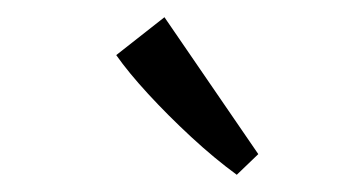

<svg xmlns="http://www.w3.org/2000/svg" viewBox="-20 -663 404 223"><path d="M280 -484 255 -460Q229 -479 202 -504Q175 -529 152 -554Q129 -579 115 -599L171 -643Z"/></svg>

Font: Yrsa
Style: Italic
Weight: 400
Italic angle: -7.10001°
Designer: Anna Giedrys (Yrsa+Rasa design), David Brezina (Yrsa art-direction, Rasa art-direction, design)
Foundry: Rosetta Type Foundry
Version: Version 2.004